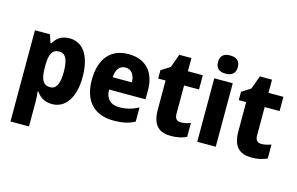

<svg xmlns="http://www.w3.org/2000/svg" viewBox="-117 -1066 2480 1604"><g transform="rotate(15 1123.5 -264.0)"><path d="M364 -559C296 -559 256 -530 225 -479H218L195 -549H65V240H225V28C225 0 223 -30 219 -62H225C253 -21 294 10 362 10C474 10 551 -92 551 -275C551 -458 479 -559 364 -559ZM309 -430C362 -430 388 -382 388 -276C388 -172 363 -122 310 -122C247 -122 225 -172 225 -270V-291C226 -386 248 -430 309 -430Z M874 -559C724 -559 631 -462 631 -271C631 -84 731 10 893 10C971 10 1026 -2 1076 -30V-152C1020 -123 971 -110 909 -110C833 -110 793 -154 791 -231H1107V-309C1107 -470 1019 -559 874 -559ZM878 -444C931 -444 959 -401 960 -338H794C798 -412 831 -444 878 -444Z M1441 -121C1407 -121 1388 -140 1388 -180V-426H1517V-549H1388V-663H1283L1241 -547L1164 -498V-426H1228V-174C1228 -37 1289 10 1391 10C1447 10 1489 -1 1524 -18V-138C1495 -128 1469 -121 1441 -121Z M1696 -768C1645 -768 1611 -747 1611 -689C1611 -632 1646 -611 1696 -611C1746 -611 1782 -632 1782 -689C1782 -747 1747 -768 1696 -768ZM1776 -549H1616V0H1776Z M2138 -121C2104 -121 2085 -140 2085 -180V-426H2214V-549H2085V-663H1980L1938 -547L1861 -498V-426H1925V-174C1925 -37 1986 10 2088 10C2144 10 2186 -1 2221 -18V-138C2192 -128 2166 -121 2138 -121Z"/></g></svg>

Font: Noto Sans Myanmar SemiCondensed ExtraBold
Style: Regular
Weight: 800
Width: 4
Designer: Monotype Design Team
Foundry: Monotype Imaging Inc.
Version: Version 2.107